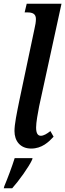

<svg xmlns="http://www.w3.org/2000/svg" viewBox="-25 -780 347 1021"><path d="M141 10C198 10 234 -25 260 -53L243 -83C224 -68 207 -58 192 -58C175 -58 167 -73 167 -102C167 -129 176 -178 183 -214L302 -760H117L106 -714H121C147 -714 166 -707 166 -679C166 -665 163 -645 158 -625L78 -246C64 -177 52 -120 52 -83C52 -31 82 10 141 10ZM-5 221H40C75 182 129 107 146 69L148 61H53C39 106 16 167 -2 210Z"/></svg>

Font: Noto Serif Condensed Semi
Style: Italic
Weight: 600
Width: 3
Italic angle: -12°
Designer: Monotype Design Team
Foundry: Monotype Imaging Inc.
Version: Version 1.901